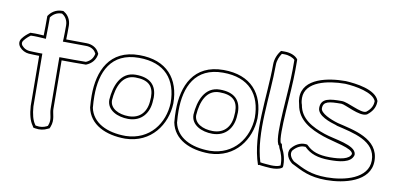

<svg xmlns="http://www.w3.org/2000/svg" viewBox="-65 -825 2162 1049"><g transform="rotate(10 1016.0 -300.0)"><path d="M13 -443C-14 -407 29 -371 65 -368C86 -367 104 -366 124 -366C124 -274 126 -180 126 -90V-89C129 -43 138 -8 155 16L161 26L172 28C196 32 219 29 240 18L249 14L253 4C269 -36 251 -69 251 -92C251 -180 249 -271 249 -363C292 -362 336 -363 378 -363H384C415 -375 436 -399 440 -433L436 -440C424 -465 396 -479 367 -479C329 -479 293 -480 254 -480C255 -504 255 -530 255 -556C255 -586 240 -613 218 -626L212 -630H205C170 -630 145 -611 130 -588V-580C130 -544 130 -514 129 -480C109 -481 87 -483 62 -482H55C38 -470 26 -460 13 -443ZM25 -434C36 -448 46 -457 60 -467H62C87 -468 107 -466 128 -465L144 -464V-480C145 -514 145 -544 145 -580V-583C158 -601 178 -615 205 -615H207L210 -613C227 -603 240 -581 240 -556C240 -530 240 -505 239 -481L238 -465H254C293 -465 329 -464 367 -464C392 -464 413 -453 422 -434L423 -433L424 -430C419 -405 405 -388 381 -378H378C336 -378 292 -377 249 -378H234V-363C234 -271 236 -180 236 -92C236 -61 253 -36 239 -2L237 3L233 4V5C215 14 196 17 175 13L170 12L168 8L167 7C153 -13 144 -45 141 -89V-90C141 -180 139 -274 139 -366V-381H124C105 -381 87 -382 66 -383C56 -384 44 -388 35 -395C19 -407 14 -420 25 -434Z M444 -203C444 -182 445 -161 447 -139V-137C465 -44 557 -2 665 -2C809 -5 887 -120 891 -237C891 -373 816 -465 663 -465C497 -465 444 -338 444 -203ZM459 -203C459 -335 508 -450 663 -450C808 -450 876 -366 876 -237C872 -125 799 -20 665 -17C560 -17 479 -57 462 -138V-140C460 -162 459 -182 459 -203ZM543 -196C543 -138 604 -111 662 -111C736 -111 777 -164 779 -234V-235C779 -238 780 -243 780 -250C780 -319 741 -356 662 -356C577 -356 548 -272 543 -197ZM558 -196C563 -271 590 -341 662 -341C735 -341 765 -311 765 -250C765 -245 764 -240 764 -235V-234C762 -170 727 -126 662 -126C606 -126 558 -151 558 -196Z M911 -203C911 -182 912 -161 914 -139V-137C932 -44 1024 -2 1132 -2C1276 -5 1354 -120 1358 -237C1358 -373 1283 -465 1130 -465C964 -465 911 -338 911 -203ZM926 -203C926 -335 975 -450 1130 -450C1275 -450 1343 -366 1343 -237C1339 -125 1266 -20 1132 -17C1027 -17 946 -57 929 -138V-140C927 -162 926 -182 926 -203ZM1010 -196C1010 -138 1071 -111 1129 -111C1203 -111 1244 -164 1246 -234V-235C1246 -238 1247 -243 1247 -250C1247 -319 1208 -356 1129 -356C1044 -356 1015 -272 1010 -197ZM1025 -196C1030 -271 1057 -341 1129 -341C1202 -341 1232 -311 1232 -250C1232 -245 1231 -240 1231 -235V-234C1229 -170 1194 -126 1129 -126C1073 -126 1025 -151 1025 -196Z M1391 -542C1391 -365 1348 -149 1405 14L1411 12L1426 14C1444 15 1506 27 1537 6L1540 1L1541 6C1545 -38 1532 -77 1518 -103L1513 -123L1507 -125C1487 -166 1516 -409 1516 -531V-591C1503 -610 1474 -622 1441 -622H1421C1404 -602 1391 -573 1391 -542ZM1406 -542C1406 -566 1416 -590 1428 -607H1441C1468 -607 1491 -597 1501 -586V-531C1501 -410 1469 -169 1494 -118L1496 -113L1500 -111L1504 -98L1505 -96C1517 -74 1528 -42 1527 -5C1500 10 1446 0 1427 -1L1415 -3C1366 -160 1406 -367 1406 -542Z M1563 -389C1563 -377 1565 -364 1569 -350C1582 -265 1659 -227 1729 -203C1795 -180 1896 -167 1900 -135C1892 -104 1839 -96 1784 -96C1720 -96 1683 -111 1657 -137L1650 -143L1640 -144C1612 -146 1584 -130 1566 -108L1564 -106C1544 -76 1565 -43 1588 -26C1648 4 1691 30 1786 30C1883 30 2028 -2 2028 -118C2028 -243 1884 -266 1794 -288C1753 -300 1695 -325 1695 -352C1695 -391 1727 -395 1796 -395C1817 -395 1904 -344 1941 -361L1944 -362L1946 -364C1967 -380 1987 -405 1987 -439V-444C1966 -505 1854 -518 1798 -521H1796C1703 -521 1563 -497 1563 -389ZM1576 -97 1577 -98 1578 -99C1594 -118 1618 -131 1639 -129H1644L1647 -126C1677 -97 1718 -81 1784 -81C1836 -81 1903 -85 1915 -131V-134V-137C1909 -187 1791 -197 1734 -217C1664 -241 1596 -276 1584 -352V-353L1583 -354C1579 -367 1578 -379 1578 -389C1578 -480 1701 -506 1796 -506H1798C1857 -503 1954 -486 1972 -441V-439C1972 -411 1956 -390 1937 -376L1936 -375H1935C1908 -363 1830 -410 1796 -410C1731 -410 1680 -407 1680 -352C1680 -308 1752 -285 1790 -274V-273C1885 -250 2013 -228 2013 -118C2013 -18 1884 15 1786 15C1695 15 1655 -9 1596 -39C1575 -55 1565 -79 1576 -97Z"/></g></svg>

Font: Snowfall
Style: BlkOl
Weight: 900
Designer: Jasper
Foundry: Cannot Into Space Fonts
Version: Version 0.9